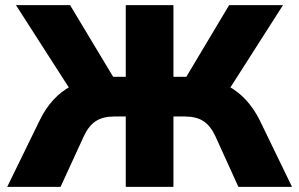

<svg xmlns="http://www.w3.org/2000/svg" viewBox="-20 -725 1160 745"><path d="M8 0 134 -258Q157 -305 187 -337.5Q217 -370 255 -390.5Q293 -411 339 -420L257 -370L42 -705H252L431 -407L405 -427H468V-705H653V-427H717L691 -407L869 -705H1078L864 -370L781 -420Q828 -411 866 -390.5Q904 -370 934.5 -337Q965 -304 988 -258L1113 0H905L815 -198Q796 -238 768.5 -255.5Q741 -273 697 -273H653V0H468V-273H424Q380 -273 352.5 -255.5Q325 -238 306 -198L215 0Z"/></svg>

Font: Nunito Sans 9pt Black
Style: Regular
Weight: 900
Version: Version 3.101;gftools[0.9.27]